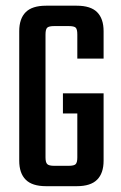

<svg xmlns="http://www.w3.org/2000/svg" viewBox="-20 -646 422 667"><path d="M138.1 -526.3V-99.1Q138.1 -81.8 144.1 -75.9Q150.1 -70 167.9 -70H195.6V0.8H140.1Q91.7 0.8 69.3 -21.8Q46.8 -44.3 46.8 -87.7V-537.7Q46.8 -581.1 69.3 -603.7Q91.7 -626.2 140.1 -626.2H202V-555.4H167.9Q150.1 -555.4 144.1 -549.9Q138.1 -544.4 138.1 -526.3ZM339.9 -321.8V-251.9H198.6V-321.8ZM248.6 -442.5V-526.3Q248.6 -544.4 243 -549.9Q237.4 -555.4 218.9 -555.4H186.3V-626.2H246.6Q295 -626.2 317.4 -603.7Q339.9 -581.1 339.9 -537.7V-442.5ZM248.6 -99.1V-274.1H339.9V-87.7Q339.9 -44.3 317.4 -21.8Q295 0.8 246.6 0.8H187.2V-70H218.9Q237.4 -70 243 -75.9Q248.6 -81.8 248.6 -99.1Z"/></svg>

Font: Teko Variable Light
Style: Regular
Weight: 300
Designer: Manushi Parikh, Jonny Pinhorn
Foundry: Indian Type Foundry
Version: Version 3.000